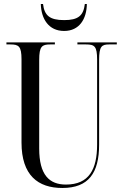

<svg xmlns="http://www.w3.org/2000/svg" viewBox="-20 -925 613 955"><path d="M299 -771C375 -771 411 -831 412 -905H402C395 -847 369 -825 299 -825C227 -825 201 -848 194 -905H183C185 -831 222 -771 299 -771ZM290 10C421 10 473 -65 473 -206V-627C473 -695 486 -704 523 -704H561V-714H365V-704H408C450 -704 463 -695 463 -629V-206C463 -83 423 -7 308 -7C226 -7 175 -54 175 -186V-627C175 -695 189 -704 230 -704H253V-714H12V-704H32C73 -704 87 -695 87 -630V-216C87 -53 169 10 290 10Z"/></svg>

Font: Noto Serif Display ExtraCondensed
Style: Regular
Weight: 400
Width: 2
Designer: Monotype Design Team
Foundry: Monotype Imaging Inc.
Version: Version 2.009